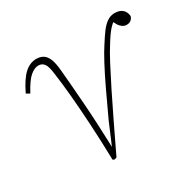

<svg xmlns="http://www.w3.org/2000/svg" viewBox="-117 -628 780 766"><g transform="rotate(-30 273.0 -245.0)"><path d="M203 8 197 4Q195 -85 190.5 -161Q186 -237 180.5 -298.5Q175 -360 168 -408Q164 -443 154.5 -456Q145 -469 128 -469Q110 -469 90 -452Q70 -435 45 -388L29 -397Q55 -451 80 -473.5Q105 -496 134 -496Q153 -496 166 -487.5Q179 -479 186.5 -460Q194 -441 197 -408Q203 -343 210 -248.5Q217 -154 221 -28H215L263 -141Q292 -204 316.5 -255.5Q341 -307 362 -346.5Q383 -386 399 -410Q416 -437 430.5 -456.5Q445 -476 461 -487Q477 -498 496 -498Q519 -498 531.5 -487Q544 -476 546 -457Q545 -448 537 -440.5Q529 -433 516 -433Q505 -433 496.5 -439Q488 -445 482 -454L467 -483L493 -481Q477 -474 460 -456.5Q443 -439 420 -401Q403 -375 381.5 -334Q360 -293 334 -241Q308 -189 278 -126.5Q248 -64 215 5Z"/></g></svg>

Font: Source Serif 4 ExtraLight
Style: Italic
Weight: 250
Italic angle: -12°
Designer: Frank Grießhammer
Foundry: Adobe Systems Incorporated
Version: Version 4.004;hotconv 1.0.116;makeotfexe 2.5.65601